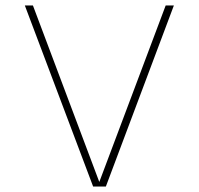

<svg xmlns="http://www.w3.org/2000/svg" viewBox="-20 -678 723 698"><path d="M364.9 0 612.1 -658.1H582.3L341 -16.5L99.7 -658.1H70.3L318.5 0Z"/></svg>

Font: Arad-FD-VF Thin
Style: Regular
Weight: 100
Designer: Mohammad Darvishi
Version: Version 1.010;September 21, 2024;FontCreator 15.0.0.2992 64-